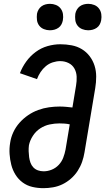

<svg xmlns="http://www.w3.org/2000/svg" viewBox="-20 -974 550 1002"><path d="M207 8Q177 8 149 1.5Q121 -5 98.5 -21.5Q76 -38 61 -62Q46 -86 39 -113.5Q32 -141 30 -170Q28 -199 33 -229Q37 -257 49.5 -284Q62 -311 82 -333.5Q102 -356 127 -373Q152 -390 179.5 -400Q207 -410 235.5 -414Q264 -418 291 -418Q308 -418 324.5 -416.5Q341 -415 358 -413L377 -528Q381 -551 380 -574Q379 -597 368.5 -616Q358 -635 338 -645Q318 -655 294 -655Q275 -655 255 -648.5Q235 -642 219 -628.5Q203 -615 191.5 -597.5Q180 -580 173 -561L84 -592Q96 -624 117 -653Q138 -682 166.5 -703Q195 -724 228.5 -733.5Q262 -743 295 -743Q325 -743 354 -737.5Q383 -732 407 -717.5Q431 -703 448 -680.5Q465 -658 473.5 -631Q482 -604 482 -574Q482 -544 477 -514L421 -179Q417 -154 408.5 -129.5Q400 -105 385.5 -82.5Q371 -60 350.5 -42Q330 -24 306.5 -12.5Q283 -1 257 3.5Q231 8 207 8ZM208 -80Q229 -80 250 -88.5Q271 -97 286.5 -113.5Q302 -130 310 -151Q318 -172 322 -193L344 -325Q331 -328 317.5 -329Q304 -330 290 -330Q265 -330 239 -324.5Q213 -319 190 -304Q167 -289 151.5 -265Q136 -241 131 -216Q129 -200 129.5 -184.5Q130 -169 132 -154Q134 -139 139 -125Q144 -111 154 -100.5Q164 -90 178 -85Q192 -80 208 -80ZM440 -816Q424 -816 409 -822Q394 -828 384.5 -840.5Q375 -853 373 -869Q371 -885 373 -902Q375 -913 381 -923.5Q387 -934 396.5 -941Q406 -948 417.5 -951Q429 -954 441 -954Q457 -954 472 -948Q487 -942 496.5 -929.5Q506 -917 508.5 -901Q511 -885 508 -868Q506 -857 500.5 -846.5Q495 -836 485 -829Q475 -822 463.5 -819Q452 -816 440 -816ZM240 -816Q224 -816 209 -822Q194 -828 184.5 -840.5Q175 -853 173 -869Q171 -885 173 -902Q175 -913 181 -923.5Q187 -934 196.5 -941Q206 -948 217.5 -951Q229 -954 241 -954Q257 -954 272 -948Q287 -942 296.5 -929.5Q306 -917 308.5 -901Q311 -885 308 -868Q306 -857 300.5 -846.5Q295 -836 285 -829Q275 -822 263.5 -819Q252 -816 240 -816Z"/></svg>

Font: Iosevka SS18 Semibold
Style: Italic
Weight: 600
Italic angle: -9°
Monospace: yes
Designer: Belleve Invis
Foundry: Belleve Invis
Version: Version 25.1.1; ttfautohint (v1.8.4)